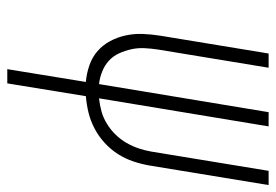

<svg xmlns="http://www.w3.org/2000/svg" viewBox="-138 -638 775 540"><g transform="rotate(90 250.0 -367.5)"><path d="M174 0 210 -221Q186 -223 163 -231Q140 -239 123 -254Q106 -269 95 -289.5Q84 -310 79 -333.5Q74 -357 75 -381.5Q76 -406 80 -431L130 -735H170L119 -425Q116 -406 115 -386.5Q114 -367 118 -349Q122 -331 129.5 -314.5Q137 -298 150 -286Q163 -274 180.5 -267Q198 -260 216 -258L295 -735H335L256 -258Q275 -260 293 -265Q311 -270 328 -280.5Q345 -291 358.5 -305Q372 -319 381.5 -335.5Q391 -352 397 -370Q403 -388 406 -406L460 -735H500L445 -400Q441 -377 433.5 -354.5Q426 -332 413 -311.5Q400 -291 381.5 -274Q363 -257 341 -245.5Q319 -234 296.5 -228.5Q274 -223 250 -221L214 0Z"/></g></svg>

Font: Iosevka Curly Extralight
Style: Italic
Weight: 200
Italic angle: -9°
Monospace: yes
Designer: Belleve Invis
Foundry: Belleve Invis
Version: Version 22.1.2; ttfautohint (v1.8.4)